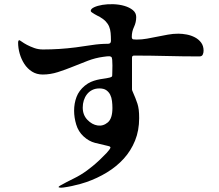

<svg xmlns="http://www.w3.org/2000/svg" viewBox="-20 -821 1040 912"><path d="M505 -120Q503 -125 499.5 -126Q496 -127 492 -128Q460 -135 431 -142.5Q402 -150 377 -173Q352 -196 342 -229.5Q332 -263 332 -295Q332 -330 343.5 -360.5Q355 -391 383 -414Q398 -426 412 -432Q426 -438 440.5 -441.5Q455 -445 470.5 -447Q486 -449 503 -453Q508 -455 510.5 -456.5Q513 -458 513 -463Q513 -468 513.5 -481.5Q514 -495 514 -510Q514 -525 513 -537Q512 -549 508 -551Q502 -555 489.5 -553.5Q477 -552 470 -551Q433 -546 397.5 -532.5Q362 -519 326.5 -504.5Q291 -490 255 -478.5Q219 -467 183 -467Q154 -467 132 -481Q110 -495 95.5 -517.5Q81 -540 73.5 -566.5Q66 -593 66 -619Q66 -622 67 -626Q68 -630 73 -630Q74 -630 83.5 -623Q93 -616 108 -608Q123 -600 142.5 -593Q162 -586 184 -586Q223 -586 262 -588.5Q301 -591 340 -596Q378 -601 416.5 -607Q455 -613 493 -613Q507 -613 507 -627Q507 -648 505.5 -664.5Q504 -681 498.5 -694.5Q493 -708 482 -719.5Q471 -731 452 -742Q449 -743 442.5 -746.5Q436 -750 429 -754Q422 -758 416.5 -762Q411 -766 411 -769Q411 -779 427 -786.5Q443 -794 467 -798Q491 -802 519 -801Q547 -800 571 -793Q595 -786 611 -773Q627 -760 627 -740Q627 -715 616.5 -693Q606 -671 606 -646Q606 -635 613.5 -634Q621 -633 629 -633Q654 -633 678.5 -637.5Q703 -642 728 -647Q753 -652 777.5 -656.5Q802 -661 827 -661Q846 -661 867 -657Q888 -653 906 -643.5Q924 -634 935.5 -618.5Q947 -603 947 -580Q947 -570 943 -561.5Q939 -553 927 -553Q849 -553 772 -555Q695 -557 617 -557Q607 -557 607 -547V-396Q607 -393 608 -391Q617 -370 623 -355.5Q629 -341 633 -328Q637 -315 639 -299.5Q641 -284 641 -260Q641 -201 621.5 -153Q602 -105 568 -67.5Q534 -30 488 -2Q442 26 390 44Q382 47 362.5 52.5Q343 58 322 62.5Q301 67 282.5 69.5Q264 72 258 68Q259 65 261 64Q263 63 265 61Q297 43 330 27Q363 11 393 -11Q403 -18 420 -32Q437 -46 454.5 -62.5Q472 -79 486.5 -94.5Q501 -110 505 -120ZM373 -310Q373 -275 395 -252Q417 -229 443.5 -225Q470 -221 492 -239.5Q514 -258 514 -308Q514 -324 512 -341Q510 -358 503.5 -371Q497 -384 485 -392.5Q473 -401 452 -401Q433 -401 418 -393.5Q403 -386 393 -373Q383 -360 378 -344Q373 -328 373 -310Z"/></svg>

Font: SoukouMincho
Style: Regular
Weight: 400
Designer: Dr. Ken Lunde (project architect, glyph set definition & overall production); Masataka HATTORI  (production & ideograph 
Foundry: Adobe Systems Incorporated
Version: Version 1.00